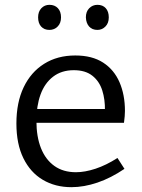

<svg xmlns="http://www.w3.org/2000/svg" viewBox="-20 -767 588 796"><path d="M276 9Q209 9 157.5 -21.5Q106 -52 77 -111Q48 -170 48 -255Q48 -342 78 -405Q108 -468 163 -502.5Q218 -537 292 -537Q362 -537 407.5 -507.5Q453 -478 475.5 -426Q498 -374 498 -307Q498 -296 497 -285Q496 -274 494 -258H109V-315H424L415 -309Q416 -354 404 -392Q392 -430 363 -453Q334 -476 286 -476Q235 -476 200 -449Q165 -422 148 -375Q131 -328 131 -266Q131 -200 150 -152.5Q169 -105 205.5 -79Q242 -53 295 -53Q332 -53 376 -67.5Q420 -82 467 -112L496 -67Q440 -29 384 -10Q328 9 276 9ZM384 -643Q362 -643 349.5 -657Q337 -671 336 -695Q336 -719 350 -733Q364 -747 384 -747Q406 -747 418.5 -733Q431 -719 431 -695Q431 -671 417 -657Q403 -643 384 -643ZM185 -643Q163 -643 150.5 -657Q138 -671 138 -695Q138 -719 151.5 -733Q165 -747 185 -747Q207 -747 220 -733Q233 -719 233 -695Q233 -671 219 -657Q205 -643 185 -643Z"/></svg>

Font: Bitter Thin
Style: Regular
Weight: 400
Version: Version 3.021